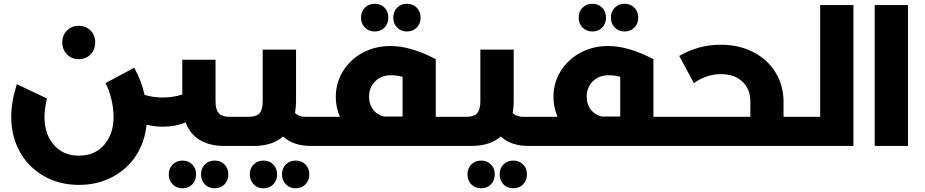

<svg xmlns="http://www.w3.org/2000/svg" viewBox="-20 -780 4945 1026"><path d="M463.9 -489.3Q439 -463.9 400.9 -463.9Q362.8 -463.9 337.9 -489.3Q313 -514.6 313 -553.2Q313 -591.8 337.9 -616.9Q362.8 -642.1 400.9 -642.1Q439 -642.1 463.9 -616.9Q488.8 -591.8 488.8 -553.2Q488.8 -514.6 463.9 -489.3ZM1257.8 -155.8Q1277.8 -155.8 1277.8 -79.1Q1277.8 0 1257.8 0H1181.2Q1019.5 0 972.2 -126Q917.5 -103 849.1 -103Q803.7 -103 763.2 -113.8Q753.9 -21 706.5 51.8Q659.2 124.5 579.8 166.3Q500.5 208 401.9 208Q296.4 208 213.4 160.2Q130.4 112.3 85.2 29.8Q40 -52.7 40 -154.8Q40 -235.8 69.8 -330.1L231 -253.9Q217.8 -197.8 217.8 -153.8Q217.8 -64 267.6 -6.1Q317.4 51.8 401.9 51.8Q486.8 51.8 536.9 -6.3Q586.9 -64.5 586.9 -154.8Q586.9 -199.2 575 -250.2Q563 -301.3 543.9 -335.9L696.8 -418Q733.9 -354 752.9 -272.9Q799.3 -258.8 849.1 -258.8Q903.3 -258.8 954.1 -274.9V-460.9H1131.8V-238.8Q1131.8 -194.8 1148.9 -175.3Q1166 -155.8 1206.1 -155.8ZM955.1 78.1Q987.3 78.1 1007.6 98.9Q1027.8 119.6 1027.8 151.9Q1027.8 184.1 1007.6 205.1Q987.3 226.1 955.1 226.1Q923.3 226.1 902.6 205.1Q881.8 184.1 881.8 151.9Q881.8 119.6 902.6 98.9Q923.3 78.1 955.1 78.1ZM1127 78.1Q1159.2 78.1 1179.7 98.9Q1200.2 119.6 1200.2 151.9Q1200.2 184.1 1179.7 205.1Q1159.2 226.1 1127 226.1Q1095.2 226.1 1074.7 205.1Q1054.2 184.1 1054.2 151.9Q1054.2 119.6 1074.7 98.9Q1095.2 78.1 1127 78.1Z M1693.8 -155.8Q1713.9 -155.8 1713.9 -79.1Q1713.9 0 1693.8 0H1641.6Q1547.9 0 1492.7 -50.8Q1436 0 1335 0H1257.8Q1237.8 0 1237.8 -79.1Q1237.8 -155.8 1257.8 -155.8H1309.6Q1350.1 -155.8 1366.9 -175Q1383.8 -194.3 1383.8 -238.8V-515.1H1562V-237.8Q1562 -210.9 1556.6 -175.8Q1576.7 -155.8 1613.8 -155.8ZM1387.7 78.1Q1419.9 78.1 1440.4 98.9Q1460.9 119.6 1460.9 151.9Q1460.9 184.1 1440.4 205.1Q1419.9 226.1 1387.7 226.1Q1356 226.1 1335.4 205.1Q1314.9 184.1 1314.9 151.9Q1314.9 119.6 1335.4 98.9Q1356 78.1 1387.7 78.1ZM1559.6 78.1Q1591.8 78.1 1612.3 98.9Q1632.8 119.6 1632.8 151.9Q1632.8 184.1 1612.3 205.1Q1591.8 226.1 1559.6 226.1Q1527.8 226.1 1507.3 205.1Q1486.8 184.1 1486.8 151.9Q1486.8 119.6 1507.3 98.9Q1527.8 78.1 1559.6 78.1Z M1982.4 -611.8Q1950.7 -611.8 1929.9 -632.8Q1909.2 -653.8 1909.2 -686Q1909.2 -718.3 1929.9 -739Q1950.7 -759.8 1982.4 -759.8Q2014.6 -759.8 2034.9 -739Q2055.2 -718.3 2055.2 -686Q2055.2 -653.8 2034.9 -632.8Q2014.6 -611.8 1982.4 -611.8ZM2154.3 -611.8Q2122.6 -611.8 2102.1 -632.8Q2081.5 -653.8 2081.5 -686Q2081.5 -718.3 2102.1 -739Q2122.6 -759.8 2154.3 -759.8Q2186.5 -759.8 2207 -739Q2227.5 -718.3 2227.5 -686Q2227.5 -653.8 2207 -632.8Q2186.5 -611.8 2154.3 -611.8ZM2421.4 -155.8Q2441.4 -155.8 2441.4 -79.1Q2441.4 0 2421.4 0H1693.4Q1673.3 0 1673.3 -79.1Q1673.3 -155.8 1693.4 -155.8H1796.4Q1774.4 -205.6 1774.4 -261.2Q1774.4 -337.9 1813.5 -400.6Q1852.5 -463.4 1919.4 -498.8Q1986.3 -534.2 2066.4 -534.2Q2174.3 -534.2 2308.6 -463.9V-155.8ZM1952.1 -262.2Q1952.1 -222.2 1974.1 -193.8Q1996.1 -165.5 2033.2 -157.2H2131.3V-369.1Q2103.5 -377.9 2069.3 -377.9Q2017.6 -377.9 1984.9 -345.5Q1952.1 -313 1952.1 -262.2Z M2856.9 -155.8Q2877 -155.8 2877 -79.1Q2877 0 2856.9 0H2804.7Q2710.9 0 2655.8 -50.8Q2599.1 0 2498 0H2420.9Q2400.9 0 2400.9 -79.1Q2400.9 -155.8 2420.9 -155.8H2472.7Q2513.2 -155.8 2530 -175Q2546.9 -194.3 2546.9 -238.8V-515.1H2725.1V-237.8Q2725.1 -210.9 2719.7 -175.8Q2739.7 -155.8 2776.9 -155.8ZM2550.8 78.1Q2583 78.1 2603.5 98.9Q2624 119.6 2624 151.9Q2624 184.1 2603.5 205.1Q2583 226.1 2550.8 226.1Q2519 226.1 2498.5 205.1Q2478 184.1 2478 151.9Q2478 119.6 2498.5 98.9Q2519 78.1 2550.8 78.1ZM2722.7 78.1Q2754.9 78.1 2775.4 98.9Q2795.9 119.6 2795.9 151.9Q2795.9 184.1 2775.4 205.1Q2754.9 226.1 2722.7 226.1Q2690.9 226.1 2670.4 205.1Q2649.9 184.1 2649.9 151.9Q2649.9 119.6 2670.4 98.9Q2690.9 78.1 2722.7 78.1Z M3145.5 -611.8Q3113.8 -611.8 3093 -632.8Q3072.3 -653.8 3072.3 -686Q3072.3 -718.3 3093 -739Q3113.8 -759.8 3145.5 -759.8Q3177.7 -759.8 3198 -739Q3218.3 -718.3 3218.3 -686Q3218.3 -653.8 3198 -632.8Q3177.7 -611.8 3145.5 -611.8ZM3317.4 -611.8Q3285.6 -611.8 3265.1 -632.8Q3244.6 -653.8 3244.6 -686Q3244.6 -718.3 3265.1 -739Q3285.6 -759.8 3317.4 -759.8Q3349.6 -759.8 3370.1 -739Q3390.6 -718.3 3390.6 -686Q3390.6 -653.8 3370.1 -632.8Q3349.6 -611.8 3317.4 -611.8ZM3584.5 -155.8Q3604.5 -155.8 3604.5 -79.1Q3604.5 0 3584.5 0H2856.4Q2836.4 0 2836.4 -79.1Q2836.4 -155.8 2856.4 -155.8H2959.5Q2937.5 -205.6 2937.5 -261.2Q2937.5 -337.9 2976.6 -400.6Q3015.6 -463.4 3082.5 -498.8Q3149.4 -534.2 3229.5 -534.2Q3337.4 -534.2 3471.7 -463.9V-155.8ZM3115.2 -262.2Q3115.2 -222.2 3137.2 -193.8Q3159.2 -165.5 3196.3 -157.2H3294.4V-369.1Q3266.6 -377.9 3232.4 -377.9Q3180.7 -377.9 3147.9 -345.5Q3115.2 -313 3115.2 -262.2Z M4283.2 -155.8Q4303.2 -155.8 4303.2 -79.1Q4303.2 0 4283.2 0H3584Q3564 0 3564 -79.1Q3564 -155.8 3584 -155.8H3989.7V-236.8Q3989.7 -304.7 3947 -344.2Q3904.3 -383.8 3833 -383.8Q3754.9 -383.8 3688 -335.9L3609.9 -481Q3711.4 -541 3833 -541Q3927.7 -541 4004.2 -502.2Q4080.6 -463.4 4123.8 -393.6Q4167 -323.7 4167 -236.8V-155.8Z M4362.8 -752.9H4540.5V0H4282.7Q4262.7 0 4262.7 -79.1Q4262.7 -155.8 4282.7 -155.8H4362.8Z M4654.3 0V-752.9H4832V0Z"/></svg>

Font: Montserrat-Arabic
Style: Bold
Weight: 700
Designer: Mohamed Gaber
Foundry: Kief Type Foundry
Version: Version 5.008;PS 005.008;hotconv 1.0.88;makeotf.lib2.5.64775